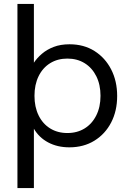

<svg xmlns="http://www.w3.org/2000/svg" viewBox="-20 -740 667 980"><path d="M69 220V-720H153V-420Q169 -444 194 -465.5Q219 -487 254 -500.5Q289 -514 335 -514Q408 -514 462.5 -479.5Q517 -445 547.5 -385.5Q578 -326 578 -250Q578 -174 547.5 -115Q517 -56 462 -22Q407 12 334 12Q273 12 226 -13Q179 -38 153 -83V220ZM324 -61Q374 -61 412 -84.5Q450 -108 471.5 -151Q493 -194 493 -251Q493 -308 471.5 -351Q450 -394 412 -417.5Q374 -441 324 -441Q274 -441 236 -417.5Q198 -394 177 -351Q156 -308 156 -251Q156 -194 177 -151Q198 -108 236 -84.5Q274 -61 324 -61Z"/></svg>

Font: DM Sans 16pt
Style: Regular
Weight: 400
Version: Version 4.004;gftools[0.9.30]